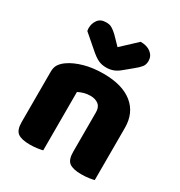

<svg xmlns="http://www.w3.org/2000/svg" viewBox="-175 -863 934 994"><g transform="rotate(30 291.5 -366.0)"><path d="M530 -1Q519 2 498.5 5Q478 8 454 8Q404 8 382 -8.5Q360 -25 360 -72V-308Q360 -339 341.5 -353.5Q323 -368 293 -368Q273 -368 255.5 -363Q238 -358 222 -350V-1Q211 2 190.5 5Q170 8 146 8Q96 8 74 -8.5Q52 -25 52 -72V-373Q52 -400 63.5 -417Q75 -434 95 -448Q129 -472 180.5 -486.5Q232 -501 295 -501Q408 -501 469 -451.5Q530 -402 530 -313ZM288 -656 378 -740Q417 -740 440 -721.5Q463 -703 463 -674Q463 -652 451.5 -637.5Q440 -623 415 -603L370 -566Q350 -549 330.5 -542Q311 -535 291 -535Q277 -535 266 -537Q255 -539 243.5 -544Q232 -549 218 -559Q204 -569 185 -586L111 -650Q110 -655 109.5 -659Q109 -663 109 -668Q109 -694 124.5 -716Q140 -738 173 -738Q183 -738 191.5 -736.5Q200 -735 209 -729.5Q218 -724 229 -715Q240 -706 254 -691Z"/></g></svg>

Font: Baloo Paaji 2 ExtraBold
Style: Regular
Weight: 800
Designer: Shuchita Grover, Noopur Datye and Ek Type
Foundry: Ek Type
Version: Version 1.640;hotconv 1.0.111;makeotfexe 2.5.65597; ttfautoh